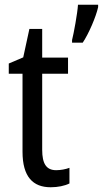

<svg xmlns="http://www.w3.org/2000/svg" viewBox="-20 -780 434 810"><path d="M394 -750V-760H309C307 -725 291 -638 284 -611V-600H329C354 -637 385 -709 394 -750ZM217 -62C175 -62 158 -90 158 -148V-469H267V-537H158V-658H104L78 -538L17 -512V-469H75V-140C75 -34 119 10 194 10C224 10 253 4 273 -6V-72C257 -66 236 -62 217 -62Z"/></svg>

Font: Noto Sans Khmer Condensed
Style: Regular
Weight: 400
Width: 3
Designer: Danh Hong and the Monotype Design Team
Foundry: Monotype Imaging Inc.
Version: Version 2.004